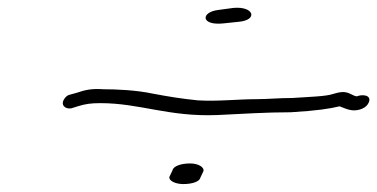

<svg xmlns="http://www.w3.org/2000/svg" viewBox="-20 -566 951 484"><path d="M143 -318C131 -302 144 -290 160 -293L176 -298C195 -304 209 -306 233 -306C333 -306 405 -271 528 -276C593 -279 649 -283 713 -283C780 -287 811 -292 836 -298C837 -298 838 -297 841 -296C849 -293 856 -290 862 -289C878 -285 899 -291 907 -303C921 -325 897 -329 882 -324C878 -321 869 -327 864 -329C849 -337 836 -334 819 -329C802 -323 762 -322 717 -319C683 -319 655 -316 626 -316C580 -316 529 -310 479 -313C438 -317 402 -323 365 -330C323 -339 272 -341 241 -341C213 -343 196 -340 173 -332L155 -327C150 -326 146 -322 143 -318ZM407 -120C405 -111 421 -102 442 -102C464 -102 483 -108 485 -118L493 -135C495 -144 481 -154 459 -154C436 -154 417 -147 415 -137ZM531 -541C486 -536 485 -501 543 -507L581 -511C631 -515 621 -551 568 -546Z"/></svg>

Font: Stray Cat
Style: UltExtObl
Weight: 400
Version: Version 1.0